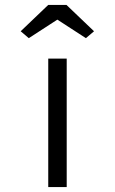

<svg xmlns="http://www.w3.org/2000/svg" viewBox="-20 -760 469 780"><path d="M176 0V-522H251V0ZM97 -605 64 -633 176 -740H250L362 -633L329 -605L198 -690H228Z"/></svg>

Font: Lexend Tera Light
Style: Regular
Weight: 300
Designer: Bonnie Shaver-Troup, Thomas Jockin
Foundry: Lexend
Version: Version 1.007